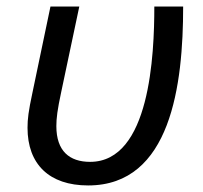

<svg xmlns="http://www.w3.org/2000/svg" viewBox="-20 -556 620 586"><path d="M249 10C502 10 539 -298 539 -536H451C451 -390 438 -62 255 -62C192 -62 152 -95 152 -171C152 -195 155 -220 167 -276L222 -536H134L79 -273C67 -217 64 -193 64 -166C64 -55 130 10 249 10Z"/></svg>

Font: BC Sans
Style: Italic
Weight: 400
Italic angle: -12°
Designer: Monotype Design Team
Designer: Province of B.C.
Foundry: Monotype Imaging Inc.
Version: Version 2.000;GOOG;noto-source:20170915:90ef993387c0